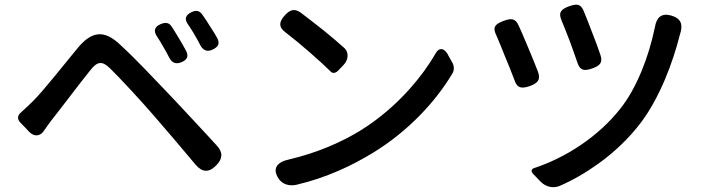

<svg xmlns="http://www.w3.org/2000/svg" viewBox="-20 -766 2980 806"><path d="M733 -602C722 -621 711 -638 701 -654C689 -672 675 -673 655 -665C629 -654 623 -637 639 -613C648 -600 656 -586 664 -572C673 -557 682 -541 690 -525C701 -502 719 -495 742 -505C766 -515 773 -530 761 -553C752 -569 743 -586 733 -602ZM862 -655C851 -673 840 -690 829 -705C817 -722 803 -724 784 -715C759 -703 753 -687 769 -664C778 -651 787 -637 795 -623C804 -608 813 -592 821 -576C833 -554 850 -547 873 -558C896 -569 904 -583 892 -606C883 -622 873 -639 862 -655ZM805 -247C762 -293 721 -338 687 -373C629 -434 549 -519 487 -576C417 -644 365 -633 310 -569C246 -492 165 -388 119 -342C99 -323 84 -308 67 -293C53 -282 52 -265 65 -252L90 -226L103 -212C124 -191 148 -194 163 -215C173 -230 185 -246 196 -261C239 -315 316 -418 359 -471C389 -509 409 -512 444 -477C483 -439 572 -343 629 -277C678 -221 741 -146 800 -76C828 -42 857 -40 888 -72C915 -100 917 -126 890 -155C863 -185 833 -217 805 -247Z M1339 -638C1305 -665 1270 -692 1241 -714C1215 -731 1197 -725 1176 -702C1150 -674 1149 -651 1180 -629C1244 -580 1324 -509 1370 -464C1376 -458 1388 -458 1399 -469L1420 -491L1422 -493C1444 -516 1444 -546 1427 -563C1402 -586 1371 -612 1339 -638ZM1699 -392C1642 -328 1572 -267 1493 -218C1416 -171 1317 -126 1195 -97C1145 -87 1121 -60 1149 -17C1165 8 1194 16 1223 10C1352 -20 1460 -72 1548 -126C1693 -215 1809 -339 1880 -459C1887 -471 1887 -489 1879 -503L1862 -533L1861 -536C1844 -567 1822 -567 1808 -541C1780 -492 1743 -441 1699 -392Z M2466 -629C2453 -663 2440 -697 2429 -723C2416 -751 2399 -750 2370 -740C2336 -728 2323 -714 2337 -681C2348 -655 2360 -624 2372 -593C2383 -562 2395 -530 2404 -503C2415 -469 2433 -467 2467 -479C2498 -490 2511 -503 2501 -534C2492 -562 2479 -596 2466 -629ZM2492 -79C2559 -127 2620 -185 2671 -252C2751 -359 2805 -505 2834 -620C2834 -621 2834 -622 2835 -623C2848 -664 2839 -689 2797 -701C2756 -712 2736 -693 2729 -651C2703 -524 2651 -394 2585 -311C2492 -192 2354 -104 2224 -61C2210 -57 2207 -47 2219 -35L2242 -11L2251 -2C2272 19 2303 25 2328 15C2384 -9 2439 -41 2492 -79ZM2199 -562C2184 -597 2170 -632 2157 -659C2144 -689 2126 -690 2096 -679C2060 -666 2046 -653 2063 -619C2074 -594 2087 -562 2100 -529C2115 -494 2129 -458 2140 -429C2151 -395 2171 -393 2205 -405C2237 -417 2250 -431 2239 -463C2228 -493 2213 -528 2199 -562Z"/></svg>

Font: GenSenRounded2 TW M
Style: Regular
Weight: 500
Version: Version 2.100;PS 2.1;hotconv 16.6.51;makeotf.lib2.5.65220 DE